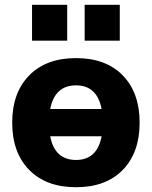

<svg xmlns="http://www.w3.org/2000/svg" viewBox="-20 -773 635 803"><path d="M334 -603V-753H481V-603ZM114 -603V-753H261V-603ZM102 -457.5Q173 -530 298 -530Q423 -530 493.5 -457.5Q564 -385 564 -260Q564 -135 493.5 -62.5Q423 10 298 10Q173 10 102 -62.5Q31 -135 31 -260Q31 -385 102 -457.5ZM190 -203Q209 -104 298 -104Q386 -104 405 -203ZM190 -317H405Q386 -416 298 -416Q209 -416 190 -317Z"/></svg>

Font: Mplus 1p ExtraBold
Style: Regular
Weight: 800
Version: Version 1.061